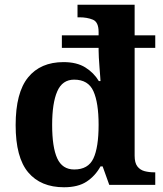

<svg xmlns="http://www.w3.org/2000/svg" viewBox="-20 -780 689 810"><path d="M250 10Q152 10 99 -52.8Q46 -115.6 46 -252Q46 -389 98.5 -453.5Q151 -518 248 -518Q304 -518 340 -495.5Q376 -473 397 -438H404Q404 -438 403 -454Q402 -470 400 -493Q398 -516 397 -537Q396 -558 396 -568V-578H241V-631H396V-645Q396 -687 371.8 -697Q347.5 -707 314.9 -707H307V-760H548V-631H635V-578H548V-123Q548 -93 559.5 -78Q571 -63 589.8 -58Q608.6 -53 631 -53H635V0H441L413 -78H404Q382 -38 345.7 -14Q309.5 10 250 10ZM293.3 -65Q352 -65 374 -111.5Q396 -158 396 -253.6Q396 -346.5 374.1 -395.2Q352.3 -444 292.7 -444Q243 -444 221.5 -394.5Q200 -345 200 -253Q200 -159 221.4 -112Q242.9 -65 293.3 -65Z"/></svg>

Font: Noto Naskh Arabic UI
Style: Regular
Weight: 400
Designer: Monotype Design Team, David Williams, Mohamad Dakak and Nizar Qandah
Foundry: Monotype Imaging Inc.
Version: Version 2.014